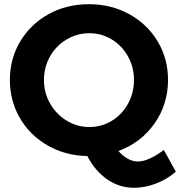

<svg xmlns="http://www.w3.org/2000/svg" viewBox="-20 -731 856 913"><path d="M816 85Q776 121 722.5 141.5Q669 162 618 162Q548 162 490.5 122.5Q433 83 395 11Q291 9 207 -39Q123 -87 75 -169Q27 -251 27 -351Q27 -452 76.5 -534.5Q126 -617 211.5 -664Q297 -711 403 -711Q508 -711 594 -664Q680 -617 729.5 -534.5Q779 -452 779 -351Q779 -235 714.5 -143.5Q650 -52 543 -13Q588 37 636 37Q661 37 693 22.5Q725 8 759 -18ZM617 -351Q617 -412 588.5 -463Q560 -514 511.5 -543.5Q463 -573 405 -573Q347 -573 297 -543.5Q247 -514 218 -463Q189 -412 189 -351Q189 -289 218.5 -238Q248 -187 297.5 -157Q347 -127 405 -127Q463 -127 511.5 -156.5Q560 -186 588.5 -237.5Q617 -289 617 -351Z"/></svg>

Font: Argentum Sans SemiBold
Style: Regular
Weight: 600
Designer: Julieta Ulanovsky (Modified by Cristiano Sobral)
Foundry: Julieta Ulanovsky
Version: Version 5.001;November 22, 2018;FontCreator 11.5.0.2425 64-b